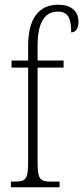

<svg xmlns="http://www.w3.org/2000/svg" viewBox="-20 -792 352 812"><path d="M26 0H232V-24H197C150 -24 139 -33 139 -105V-506H249V-536H139V-599C139 -683 161 -743 225 -743C271 -743 281 -709 281 -655C300 -655 312 -673 312 -698C312 -746 281 -772 226 -772C145 -772 99 -715 99 -598V-536H29V-506H99V-105C99 -33 88 -24 41 -24H26Z"/></svg>

Font: Noto Serif Devanagari ExtraCondensed ExtraLight
Style: Regular
Weight: 200
Width: 2
Designer: Universal Thirst, Indian Type Foundry and the Monotype Design Team
Foundry: Monotype Imaging Inc.
Version: Version 2.004